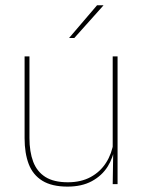

<svg xmlns="http://www.w3.org/2000/svg" viewBox="-20 -700 548 730"><path d="M73.5 -485.5H92V-175.5Q92 -123 106.2 -85.2Q120.5 -47.5 152.5 -27.2Q184.5 -7 238 -7Q288 -7 324.5 -26.8Q361 -46.5 383.2 -81.2Q405.5 -116 412 -160.5L421 -141.5H415.5Q411 -101 389.2 -66.5Q367.5 -32 329.2 -11.2Q291 9.5 237 9.5Q177 9.5 141 -12.8Q105 -35 89.2 -76.2Q73.5 -117.5 73.5 -174.5ZM408.5 -485.5H427V0H408.5L410.5 -127H408.5ZM243 -556 349 -680H373V-679L262.5 -555.5H243Z"/></svg>

Font: Anek Devanagari Medium Thin
Style: Regular
Weight: 250
Version: Version 1.003